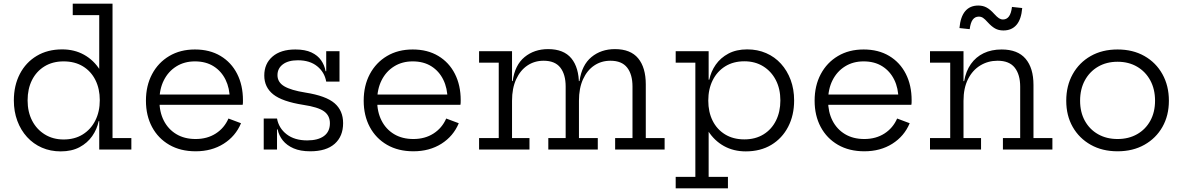

<svg xmlns="http://www.w3.org/2000/svg" viewBox="-20 -810 6406 1040"><path d="M517.5 0V-199L520.5 -238V-301.5L517.5 -371.5V-728H374V-790H589.5V-62H691.5V0ZM317 -542.5Q383 -542.5 435.2 -513.5Q487.5 -484.5 521.5 -430.8Q555.5 -377 566.5 -302L520.5 -267.5Q520.5 -329 496.8 -376.5Q473 -424 429 -450.8Q385 -477.5 324.5 -477.5Q265 -477.5 221 -450.5Q177 -423.5 153.2 -376Q129.5 -328.5 129.5 -266Q129.5 -204 154 -156.5Q178.5 -109 222.8 -81.8Q267 -54.5 324.5 -54.5Q384.5 -54.5 428.2 -81.8Q472 -109 496.2 -157Q520.5 -205 520.5 -267.5L531.5 -154H514.5Q505.5 -110 479.5 -72.8Q453.5 -35.5 411 -12.8Q368.5 10 309 10Q253.5 10 207 -10.2Q160.5 -30.5 126.5 -67.8Q92.5 -105 73.8 -155.5Q55 -206 55 -266Q55 -347 87.5 -409.5Q120 -472 178.8 -507.2Q237.5 -542.5 317 -542.5Z M1040 9.5Q957.5 9.5 897 -25.5Q836.5 -60.5 803.5 -122.2Q770.5 -184 770.5 -264.5Q770.5 -346 803.8 -408.5Q837 -471 896.8 -506.5Q956.5 -542 1036 -542Q1116 -542 1174.5 -507Q1233 -472 1264.5 -410Q1296 -348 1296 -267Q1296 -257.5 1295.8 -252Q1295.5 -246.5 1294.5 -242.5H1223.5Q1224 -248.5 1224.2 -255.8Q1224.5 -263 1224.5 -272.5Q1224.5 -332 1201.8 -378.2Q1179 -424.5 1137 -451Q1095 -477.5 1036 -477.5Q978.5 -477.5 935 -450.2Q891.5 -423 867.5 -375.2Q843.5 -327.5 843.5 -264.5Q843.5 -203.5 867.2 -156.8Q891 -110 935 -83.5Q979 -57 1039.5 -57Q1102.5 -57 1148.8 -86.8Q1195 -116.5 1217.5 -168L1285.5 -142.5Q1256 -72 1191.2 -31.2Q1126.5 9.5 1040 9.5ZM816 -242.5V-298H1273L1294 -242.5Z M1660.5 9.5Q1607 9.5 1570.2 -6.5Q1533.5 -22.5 1512 -49.2Q1490.5 -76 1484 -109H1466L1480.5 -168Q1490 -115.5 1532.8 -82.5Q1575.5 -49.5 1644 -49.5Q1702.5 -49.5 1734.8 -73.2Q1767 -97 1767 -142.5Q1767 -184 1735 -207Q1703 -230 1623 -242Q1508.5 -260 1460 -298.8Q1411.5 -337.5 1411.5 -401Q1411.5 -465 1456 -503.5Q1500.5 -542 1580 -542Q1632.5 -542 1666.8 -526Q1701 -510 1719.5 -483.2Q1738 -456.5 1743.5 -424.5H1761.5L1747 -368Q1738 -419 1698 -451.2Q1658 -483.5 1593.5 -483.5Q1541.5 -483.5 1512.2 -461.5Q1483 -439.5 1483 -403Q1483 -364.5 1519.5 -342.8Q1556 -321 1634.5 -308.5Q1745.5 -291 1792 -251Q1838.5 -211 1838.5 -143Q1838.5 -71.5 1792.8 -31Q1747 9.5 1660.5 9.5ZM1408.5 0V-168H1480.5V0ZM1747 -368V-532.5H1819V-368Z M2219.5 9.5Q2137 9.5 2076.5 -25.5Q2016 -60.5 1983 -122.2Q1950 -184 1950 -264.5Q1950 -346 1983.2 -408.5Q2016.5 -471 2076.2 -506.5Q2136 -542 2215.5 -542Q2295.5 -542 2354 -507Q2412.5 -472 2444 -410Q2475.5 -348 2475.5 -267Q2475.5 -257.5 2475.2 -252Q2475 -246.5 2474 -242.5H2403Q2403.5 -248.5 2403.8 -255.8Q2404 -263 2404 -272.5Q2404 -332 2381.2 -378.2Q2358.5 -424.5 2316.5 -451Q2274.5 -477.5 2215.5 -477.5Q2158 -477.5 2114.5 -450.2Q2071 -423 2047 -375.2Q2023 -327.5 2023 -264.5Q2023 -203.5 2046.8 -156.8Q2070.5 -110 2114.5 -83.5Q2158.5 -57 2219 -57Q2282 -57 2328.2 -86.8Q2374.5 -116.5 2397 -168L2465 -142.5Q2435.5 -72 2370.8 -31.2Q2306 9.5 2219.5 9.5ZM1995.5 -242.5V-298H2452.5L2473.5 -242.5Z M3312 0V-62H3406V-341.5Q3406 -407 3377 -444Q3348 -481 3286.5 -481Q3237 -481 3198.5 -455Q3160 -429 3138 -380.5Q3116 -332 3116 -264L3098.5 -371H3119Q3131.5 -458 3183.8 -501Q3236 -544 3311 -544Q3395.5 -544 3436.8 -494Q3478 -444 3478 -353V-62H3580V0ZM2575 0V-62H2681.5V-470.5H2575V-532.5H2753.5V-62H2848V0ZM2950 0V-62H3044V-341.5Q3044 -407 3015 -444Q2986 -481 2924.5 -481Q2875 -481 2836.5 -455Q2798 -429 2775.8 -380.5Q2753.5 -332 2753.5 -264L2736.5 -371H2757Q2769 -458 2821.5 -501Q2874 -544 2949 -544Q3033.5 -544 3074.8 -494Q3116 -444 3116 -353V-62H3218V0Z M3640 210V148H3746.5V-470.5H3640V-532.5H3818.5V-342L3816.5 -285V-253.5L3818.5 -208.5V148H3923V210ZM4019.5 10Q3953.5 10 3901.2 -19Q3849 -48 3815 -101.8Q3781 -155.5 3770 -230.5L3816.5 -265Q3816.5 -203.5 3840 -156.2Q3863.5 -109 3907.5 -82Q3951.5 -55 4012 -55Q4071.5 -55 4115.5 -82Q4159.5 -109 4183.2 -156.8Q4207 -204.5 4207 -266Q4207 -328.5 4182.5 -376Q4158 -423.5 4114 -450.8Q4070 -478 4012 -478Q3952.5 -478 3908.5 -450.8Q3864.5 -423.5 3840.5 -375.5Q3816.5 -327.5 3816.5 -265L3805 -378.5H3822Q3831 -422.5 3857 -459.8Q3883 -497 3925.8 -519.8Q3968.5 -542.5 4027.5 -542.5Q4083.5 -542.5 4130 -522.2Q4176.5 -502 4210.2 -464.8Q4244 -427.5 4262.8 -377Q4281.5 -326.5 4281.5 -266Q4281.5 -185.5 4249 -123Q4216.5 -60.5 4157.8 -25.2Q4099 10 4019.5 10Z M4662 9.5Q4579.5 9.5 4519 -25.5Q4458.5 -60.5 4425.5 -122.2Q4392.5 -184 4392.5 -264.5Q4392.5 -346 4425.8 -408.5Q4459 -471 4518.8 -506.5Q4578.5 -542 4658 -542Q4738 -542 4796.5 -507Q4855 -472 4886.5 -410Q4918 -348 4918 -267Q4918 -257.5 4917.8 -252Q4917.5 -246.5 4916.5 -242.5H4845.5Q4846 -248.5 4846.2 -255.8Q4846.5 -263 4846.5 -272.5Q4846.5 -332 4823.8 -378.2Q4801 -424.5 4759 -451Q4717 -477.5 4658 -477.5Q4600.5 -477.5 4557 -450.2Q4513.5 -423 4489.5 -375.2Q4465.5 -327.5 4465.5 -264.5Q4465.5 -203.5 4489.2 -156.8Q4513 -110 4557 -83.5Q4601 -57 4661.5 -57Q4724.5 -57 4770.8 -86.8Q4817 -116.5 4839.5 -168L4907.5 -142.5Q4878 -72 4813.2 -31.2Q4748.5 9.5 4662 9.5ZM4438 -242.5V-298H4895L4916 -242.5Z M5199 -62H5294V0H5017.5V-62H5127V-470.5H5017.5V-532.5H5199ZM5506 -62V-340.5Q5506 -406 5476.5 -443.5Q5447 -481 5383.5 -481Q5332 -481 5290 -455.5Q5248 -430 5223.5 -381.5Q5199 -333 5199 -264L5182.5 -370.5H5202.5Q5212 -425 5239 -463.2Q5266 -501.5 5308.2 -521.8Q5350.5 -542 5405.5 -542Q5492.5 -542 5535.2 -491.8Q5578 -441.5 5578 -350V-62H5680.5V0H5412.5V-62ZM5461.5 -772.5 5517 -766.5Q5512 -705.5 5486 -675.2Q5460 -645 5415 -645Q5389 -645 5370 -655.8Q5351 -666.5 5330.5 -689Q5315 -706.5 5304.8 -713.2Q5294.5 -720 5282 -720Q5261.5 -720 5249.2 -703.8Q5237 -687.5 5232.5 -652L5177 -658Q5182.5 -719 5208.2 -749.5Q5234 -780 5279 -780Q5304.5 -780 5324.2 -769.2Q5344 -758.5 5365 -735Q5381 -717.5 5391.2 -711Q5401.5 -704.5 5413 -704.5Q5433 -704.5 5445.2 -721.2Q5457.5 -738 5461.5 -772.5Z M6033.5 9.5Q5950.5 9.5 5888 -25.8Q5825.5 -61 5790.5 -122.5Q5755.5 -184 5755.5 -264.5Q5755.5 -345.5 5790.5 -408.2Q5825.5 -471 5888 -506.5Q5950.5 -542 6033.5 -542Q6116.5 -542 6179 -506.5Q6241.5 -471 6276.5 -408.2Q6311.5 -345.5 6311.5 -264.5Q6311.5 -184 6276.5 -122.5Q6241.5 -61 6179 -25.8Q6116.5 9.5 6033.5 9.5ZM6033.5 -57Q6093.5 -57 6139.2 -83Q6185 -109 6210.8 -155.8Q6236.5 -202.5 6236.5 -264.5Q6236.5 -327 6210.8 -374.5Q6185 -422 6139.2 -448.8Q6093.5 -475.5 6033.5 -475.5Q5973.5 -475.5 5927.8 -448.8Q5882 -422 5856.2 -374.5Q5830.5 -327 5830.5 -264.5Q5830.5 -202.5 5856.2 -155.8Q5882 -109 5927.8 -83Q5973.5 -57 6033.5 -57Z"/></svg>

Font: Hepta Slab
Style: Regular
Weight: 400
Designer: Michael LaGattuta
Foundry: Michael LaGattuta
Version: Version 1.100